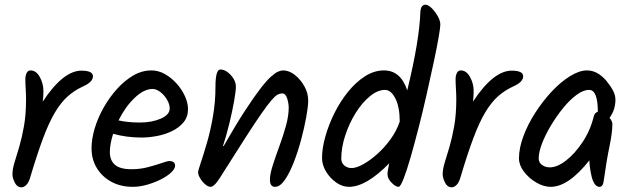

<svg xmlns="http://www.w3.org/2000/svg" viewBox="-20 -791 2693 818"><path d="M71 7Q53 7 43 -13Q33 -33 33 -48Q33 -71 42 -99.5Q51 -128 62 -165.5Q73 -203 82 -253Q91 -303 91 -369Q91 -388 89.5 -411.5Q88 -435 88 -454Q88 -469 93.5 -480Q99 -491 110 -491Q134 -491 149.5 -463Q165 -435 165 -403Q165 -378 162 -358Q249 -490 327 -490Q376 -490 376 -466Q376 -454 365.5 -443Q355 -432 330 -421Q296 -405 268 -380Q240 -355 214.5 -312.5Q189 -270 163.5 -202Q138 -134 108 -33Q102 -13 92 -3Q82 7 71 7Z M546 5Q494 5 454.5 -16.5Q415 -38 392.5 -75Q370 -112 370 -159Q370 -199 383.5 -244Q397 -289 421.5 -332.5Q446 -376 478.5 -412Q511 -448 548 -469.5Q585 -491 625 -491Q655 -491 682.5 -475.5Q710 -460 732.5 -435Q755 -410 768 -381Q781 -352 781 -326Q781 -293 762 -270Q743 -247 713 -232.5Q683 -218 648.5 -211.5Q614 -205 584 -205Q519 -205 462 -221Q448 -177 448 -143Q448 -108 469.5 -89Q491 -70 541 -70Q577 -70 611 -79Q645 -88 669.5 -96.5Q694 -105 700 -105Q726 -105 726 -85Q726 -72 709 -56Q692 -40 665 -26.5Q638 -13 606.5 -4Q575 5 546 5ZM576 -269Q627 -269 665 -285.5Q703 -302 703 -329Q703 -347 691.5 -366.5Q680 -386 663 -399Q646 -412 630 -412Q593 -412 553 -373.5Q513 -335 485 -278Q525 -269 576 -269Z M877 5Q867 5 854.5 -5.5Q842 -16 833 -31Q824 -46 824 -57Q824 -64 835 -96.5Q846 -129 861 -180Q876 -231 887 -293.5Q898 -356 898 -422Q898 -495 919 -495Q934 -495 949 -484Q964 -473 974.5 -456.5Q985 -440 985 -422Q985 -404 977.5 -361Q970 -318 957.5 -266.5Q945 -215 930 -169H933Q985 -260 1023.5 -319Q1062 -378 1089 -413Q1116 -448 1134.5 -464.5Q1153 -481 1165 -486Q1177 -491 1186 -491Q1212 -491 1236.5 -471.5Q1261 -452 1277 -423Q1293 -394 1293 -363Q1293 -338 1285 -293.5Q1277 -249 1263.5 -198Q1250 -147 1232 -100.5Q1214 -54 1193.5 -24.5Q1173 5 1152 5Q1130 5 1130 -25Q1130 -49 1142 -86.5Q1154 -124 1170 -167.5Q1186 -211 1198 -254Q1210 -297 1210 -332Q1210 -350 1203.5 -371.5Q1197 -393 1182 -393Q1173 -393 1163 -388Q1153 -383 1137 -364.5Q1121 -346 1094 -307.5Q1067 -269 1024 -202Q981 -135 916 -32Q903 -12 893.5 -3.5Q884 5 877 5Z M1467 5Q1438 5 1411.5 -14Q1385 -33 1368.5 -61Q1352 -89 1352 -118Q1352 -159 1366 -209Q1380 -259 1404.5 -308.5Q1429 -358 1462.5 -399.5Q1496 -441 1535 -466Q1574 -491 1616 -491Q1687 -491 1715 -406Q1741 -512 1755 -596Q1769 -680 1771 -741Q1773 -771 1793 -771Q1804 -771 1818.5 -757Q1833 -743 1844.5 -723Q1856 -703 1856 -686Q1856 -674 1848.5 -630.5Q1841 -587 1827.5 -524.5Q1814 -462 1798 -390.5Q1782 -319 1764 -249Q1746 -179 1729.5 -121.5Q1713 -64 1699.5 -29.5Q1686 5 1678 5Q1665 5 1648 -13Q1641 -20 1636 -29Q1631 -38 1631 -52Q1631 -59 1633.5 -70.5Q1636 -82 1638 -95Q1540 5 1467 5ZM1478 -75Q1498 -75 1527 -91Q1556 -107 1587 -134.5Q1618 -162 1644 -198Q1670 -234 1683 -273Q1683 -335 1664.5 -371.5Q1646 -408 1620 -408Q1589 -408 1556 -381Q1523 -354 1495.5 -310Q1468 -266 1451 -214.5Q1434 -163 1434 -115Q1434 -97 1447 -86Q1460 -75 1478 -75Z M1904 7Q1886 7 1876 -13Q1866 -33 1866 -48Q1866 -71 1875 -99.5Q1884 -128 1895 -165.5Q1906 -203 1915 -253Q1924 -303 1924 -369Q1924 -388 1922.5 -411.5Q1921 -435 1921 -454Q1921 -469 1926.5 -480Q1932 -491 1943 -491Q1967 -491 1982.5 -463Q1998 -435 1998 -403Q1998 -378 1995 -358Q2082 -490 2160 -490Q2209 -490 2209 -466Q2209 -454 2198.5 -443Q2188 -432 2163 -421Q2129 -405 2101 -380Q2073 -355 2047.5 -312.5Q2022 -270 1996.5 -202Q1971 -134 1941 -33Q1935 -13 1925 -3Q1915 7 1904 7Z M2326 5Q2296 5 2264.5 -13.5Q2233 -32 2212 -60Q2191 -88 2191 -116Q2191 -160 2210 -211Q2229 -262 2261 -311.5Q2293 -361 2331 -401.5Q2369 -442 2408.5 -466.5Q2448 -491 2481 -491Q2526 -491 2564 -446Q2582 -424 2592 -404.5Q2602 -385 2602 -366Q2602 -347 2596.5 -328Q2591 -309 2577 -289Q2589 -274 2589 -263Q2589 -226 2576.5 -166.5Q2564 -107 2552 -20Q2549 5 2534 5Q2522 5 2513.5 -7.5Q2505 -20 2500.5 -39Q2496 -58 2493.5 -77Q2491 -96 2491 -108Q2402 5 2326 5ZM2322 -78Q2354 -78 2391.5 -107Q2429 -136 2462 -185.5Q2495 -235 2510 -296Q2513 -310 2527 -315Q2527 -408 2490 -408Q2465 -408 2436 -386.5Q2407 -365 2379 -330.5Q2351 -296 2327 -256Q2303 -216 2289 -179Q2275 -142 2275 -116Q2275 -99 2289 -88.5Q2303 -78 2322 -78Z"/></svg>

Font: Solitreo
Style: Regular
Weight: 400
Designer: Nathan Gross, Bryan Kirschen, Binghamton University
Foundry: Eli Heuer
Version: Version 1.100; ttfautohint (v1.8.4.7-5d5b)